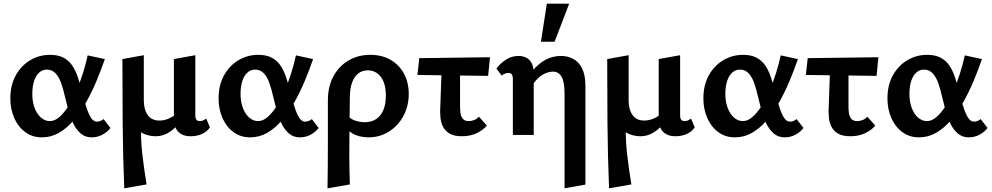

<svg xmlns="http://www.w3.org/2000/svg" viewBox="-20 -731 5371 1040"><path d="M207 13Q155 13 116.5 -15.5Q78 -44 57 -92Q36 -140 36 -198Q36 -270 65.5 -323Q95 -376 144 -405Q193 -434 251 -434Q295 -434 324 -418.5Q353 -403 371 -376.5Q389 -350 400.5 -316Q412 -282 421 -246Q434 -195 446 -156Q458 -117 472 -94.5Q486 -72 505 -72Q513 -72 523 -75.5Q533 -79 541 -86L578 -38Q565 -19 537.5 -3Q510 13 476 13Q441 13 416.5 -8.5Q392 -30 376 -63.5Q360 -97 350 -135Q340 -173 332 -207Q323 -248 311 -281.5Q299 -315 280.5 -334.5Q262 -354 233 -354Q211 -354 193 -338.5Q175 -323 165 -293.5Q155 -264 155 -221Q155 -180 167.5 -146.5Q180 -113 202 -94Q224 -75 250 -75Q276 -75 301.5 -97Q327 -119 350.5 -156Q374 -193 394 -239.5Q414 -286 429.5 -335.5Q445 -385 455 -431L548 -411Q527 -350 501.5 -289.5Q476 -229 445 -174.5Q414 -120 377.5 -77.5Q341 -35 298.5 -11Q256 13 207 13Z M653 289Q646 114 644.5 -61Q643 -236 643 -411L759 -432V-188Q759 -138 780 -108Q801 -78 844 -78Q865 -78 887 -86Q909 -94 929 -109Q949 -124 962 -146L989 -121Q967 -82 941 -53Q915 -24 886 -8.5Q857 7 823 7Q798 7 773 -1Q748 -9 730 -25L744 -48Q742 31 751.5 110Q761 189 774 268ZM1013 7Q983 7 963 -4Q943 -15 932.5 -36Q922 -57 922 -87V-411L1038 -432V-106Q1038 -90 1044 -82.5Q1050 -75 1063 -75Q1072 -75 1081 -79Q1090 -83 1097 -89L1117 -41Q1104 -20 1076.5 -6.5Q1049 7 1013 7Z M1335 13Q1283 13 1244.5 -15.5Q1206 -44 1185 -92Q1164 -140 1164 -198Q1164 -270 1193.5 -323Q1223 -376 1272 -405Q1321 -434 1379 -434Q1423 -434 1452 -418.5Q1481 -403 1499 -376.5Q1517 -350 1528.5 -316Q1540 -282 1549 -246Q1562 -195 1574 -156Q1586 -117 1600 -94.5Q1614 -72 1633 -72Q1641 -72 1651 -75.5Q1661 -79 1669 -86L1706 -38Q1693 -19 1665.5 -3Q1638 13 1604 13Q1569 13 1544.5 -8.5Q1520 -30 1504 -63.5Q1488 -97 1478 -135Q1468 -173 1460 -207Q1451 -248 1439 -281.5Q1427 -315 1408.5 -334.5Q1390 -354 1361 -354Q1339 -354 1321 -338.5Q1303 -323 1293 -293.5Q1283 -264 1283 -221Q1283 -180 1295.5 -146.5Q1308 -113 1330 -94Q1352 -75 1378 -75Q1404 -75 1429.5 -97Q1455 -119 1478.5 -156Q1502 -193 1522 -239.5Q1542 -286 1557.5 -335.5Q1573 -385 1583 -431L1676 -411Q1655 -350 1629.5 -289.5Q1604 -229 1573 -174.5Q1542 -120 1505.5 -77.5Q1469 -35 1426.5 -11Q1384 13 1335 13Z M1754 289Q1755 227 1755.5 165.5Q1756 104 1756 44Q1756 -16 1756 -74Q1756 -132 1756 -187Q1756 -262 1786 -317.5Q1816 -373 1868 -403.5Q1920 -434 1986 -434Q2049 -434 2095.5 -407Q2142 -380 2168 -332.5Q2194 -285 2194 -222Q2194 -156 2165 -102.5Q2136 -49 2086.5 -18Q2037 13 1976 13Q1925 13 1888 -9Q1851 -31 1837 -67L1865 -102Q1879 -86 1905 -77.5Q1931 -69 1955 -69Q1993 -69 2018.5 -86.5Q2044 -104 2057 -136Q2070 -168 2070 -212Q2070 -280 2042.5 -315Q2015 -350 1972 -350Q1942 -350 1920.5 -333Q1899 -316 1887.5 -285Q1876 -254 1875 -210Q1874 -134 1873.5 -76.5Q1873 -19 1872.5 26.5Q1872 72 1872 111Q1872 150 1873 187.5Q1874 225 1875 268Z M2241 -325 2251 -416 2634 -421 2624 -320ZM2364 -127 2374 -411H2472V-146Q2472 -137 2474 -120Q2476 -103 2486 -89Q2496 -75 2520 -75Q2534 -75 2549 -81Q2564 -87 2574 -99L2617 -51Q2598 -27 2563 -10Q2528 7 2482 7Q2438 7 2413.5 -8.5Q2389 -24 2378.5 -47Q2368 -70 2366 -92Q2364 -114 2364 -127Z M3038 289V-223Q3038 -289 3021.5 -316Q3005 -343 2976 -343Q2952 -343 2927 -330.5Q2902 -318 2881.5 -293.5Q2861 -269 2848 -233L2804 -250Q2832 -308 2864.5 -347.5Q2897 -387 2935.5 -407.5Q2974 -428 3019 -428Q3055 -428 3085 -412Q3115 -396 3133 -360.5Q3151 -325 3151 -265V269ZM2758 0V-305Q2758 -314 2755.5 -321Q2753 -328 2748.5 -332Q2744 -336 2736 -336Q2725 -336 2715 -332Q2705 -328 2697 -322L2669 -360Q2692 -390 2722.5 -409Q2753 -428 2788 -428Q2815 -428 2833.5 -417Q2852 -406 2861.5 -385.5Q2871 -365 2871 -334V0ZM2910 -505 2942 -711H3063L2984 -505Z M3279 289Q3272 114 3270.5 -61Q3269 -236 3269 -411L3385 -432V-188Q3385 -138 3406 -108Q3427 -78 3470 -78Q3491 -78 3513 -86Q3535 -94 3555 -109Q3575 -124 3588 -146L3615 -121Q3593 -82 3567 -53Q3541 -24 3512 -8.5Q3483 7 3449 7Q3424 7 3399 -1Q3374 -9 3356 -25L3370 -48Q3368 31 3377.5 110Q3387 189 3400 268ZM3639 7Q3609 7 3589 -4Q3569 -15 3558.5 -36Q3548 -57 3548 -87V-411L3664 -432V-106Q3664 -90 3670 -82.5Q3676 -75 3689 -75Q3698 -75 3707 -79Q3716 -83 3723 -89L3743 -41Q3730 -20 3702.5 -6.5Q3675 7 3639 7Z M3961 13Q3909 13 3870.5 -15.5Q3832 -44 3811 -92Q3790 -140 3790 -198Q3790 -270 3819.5 -323Q3849 -376 3898 -405Q3947 -434 4005 -434Q4049 -434 4078 -418.5Q4107 -403 4125 -376.5Q4143 -350 4154.5 -316Q4166 -282 4175 -246Q4188 -195 4200 -156Q4212 -117 4226 -94.5Q4240 -72 4259 -72Q4267 -72 4277 -75.5Q4287 -79 4295 -86L4332 -38Q4319 -19 4291.5 -3Q4264 13 4230 13Q4195 13 4170.5 -8.5Q4146 -30 4130 -63.5Q4114 -97 4104 -135Q4094 -173 4086 -207Q4077 -248 4065 -281.5Q4053 -315 4034.5 -334.5Q4016 -354 3987 -354Q3965 -354 3947 -338.5Q3929 -323 3919 -293.5Q3909 -264 3909 -221Q3909 -180 3921.5 -146.5Q3934 -113 3956 -94Q3978 -75 4004 -75Q4030 -75 4055.5 -97Q4081 -119 4104.5 -156Q4128 -193 4148 -239.5Q4168 -286 4183.5 -335.5Q4199 -385 4209 -431L4302 -411Q4281 -350 4255.5 -289.5Q4230 -229 4199 -174.5Q4168 -120 4131.5 -77.5Q4095 -35 4052.5 -11Q4010 13 3961 13Z M4345 -325 4355 -416 4738 -421 4728 -320ZM4468 -127 4478 -411H4576V-146Q4576 -137 4578 -120Q4580 -103 4590 -89Q4600 -75 4624 -75Q4638 -75 4653 -81Q4668 -87 4678 -99L4721 -51Q4702 -27 4667 -10Q4632 7 4586 7Q4542 7 4517.5 -8.5Q4493 -24 4482.5 -47Q4472 -70 4470 -92Q4468 -114 4468 -127Z M4958 13Q4906 13 4867.5 -15.5Q4829 -44 4808 -92Q4787 -140 4787 -198Q4787 -270 4816.5 -323Q4846 -376 4895 -405Q4944 -434 5002 -434Q5046 -434 5075 -418.5Q5104 -403 5122 -376.5Q5140 -350 5151.5 -316Q5163 -282 5172 -246Q5185 -195 5197 -156Q5209 -117 5223 -94.5Q5237 -72 5256 -72Q5264 -72 5274 -75.5Q5284 -79 5292 -86L5329 -38Q5316 -19 5288.5 -3Q5261 13 5227 13Q5192 13 5167.5 -8.5Q5143 -30 5127 -63.5Q5111 -97 5101 -135Q5091 -173 5083 -207Q5074 -248 5062 -281.5Q5050 -315 5031.5 -334.5Q5013 -354 4984 -354Q4962 -354 4944 -338.5Q4926 -323 4916 -293.5Q4906 -264 4906 -221Q4906 -180 4918.5 -146.5Q4931 -113 4953 -94Q4975 -75 5001 -75Q5027 -75 5052.5 -97Q5078 -119 5101.5 -156Q5125 -193 5145 -239.5Q5165 -286 5180.5 -335.5Q5196 -385 5206 -431L5299 -411Q5278 -350 5252.5 -289.5Q5227 -229 5196 -174.5Q5165 -120 5128.5 -77.5Q5092 -35 5049.5 -11Q5007 13 4958 13Z"/></svg>

Font: Ysabeau Office
Style: Bold
Weight: 700
Designer: Christian Thalmann (Catharsis Fonts)
Version: Version 2.001;gftools[0.9.30]; featfreeze: tnum,lnum,ss02